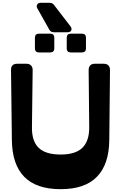

<svg xmlns="http://www.w3.org/2000/svg" viewBox="-20 -1324 856 1358"><path d="M360 -1096Q339 -1096 329 -1114L244 -1265Q236 -1279 243 -1291.5Q250 -1304 267 -1304H332Q351 -1304 362 -1289L479 -1137Q490 -1122 484 -1109Q478 -1096 458 -1096ZM482 -953Q452 -953 452 -982V-1057Q452 -1086 482 -1086H558Q588 -1086 588 -1057V-982Q588 -953 558 -953ZM257 -953Q227 -953 227 -982V-1057Q227 -1086 257 -1086H334Q364 -1086 364 -1057V-982Q364 -953 334 -953ZM753 -333Q751 -161 665.5 -73.5Q580 14 409 14Q237 14 151.5 -73.5Q66 -161 64 -333L58 -830Q58 -873 101 -873H167Q188 -873 199.5 -861Q211 -849 211 -829L206 -425Q204 -328 252.5 -279.5Q301 -231 409 -231Q515 -231 563.5 -279.5Q612 -328 611 -425L607 -829Q607 -848 617.5 -860.5Q628 -873 650 -873H715Q736 -873 747 -861Q758 -849 758 -830Z"/></svg>

Font: OpenDyslexic3
Style: Bold
Weight: 700
Designer: Abelardo Gonzalez
Version: Version 1.000;PS 001.001;hotconv 1.0.56